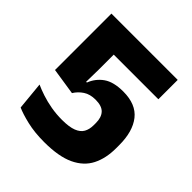

<svg xmlns="http://www.w3.org/2000/svg" viewBox="-179 -766 905 905"><g transform="rotate(45 274.0 -313.0)"><path d="M254 13.5Q189.5 13.5 139.2 1.5Q89 -10.5 60.5 -23.5L47 -163Q70 -152.5 100.2 -142.5Q130.5 -132.5 166 -126.2Q201.5 -120 239.5 -120Q287 -120 314 -130.5Q341 -141 352 -160.8Q363 -180.5 363 -208.5V-222.5Q363 -260 344.5 -279.8Q326 -299.5 284.5 -299.5Q247.5 -299.5 223 -283.2Q198.5 -267 183.5 -242.5L50 -263V-639H492V-510H194.5V-409.5L193 -327.5H198Q214 -369 249.5 -394Q285 -419 349.5 -419Q434.5 -419 474.5 -368.2Q514.5 -317.5 514.5 -226.5V-205.5Q514.5 -138.5 489.5 -89.2Q464.5 -40 407.5 -13.2Q350.5 13.5 254 13.5Z"/></g></svg>

Font: Anek Odia Medium
Style: Bold
Weight: 700
Version: Version 1.003